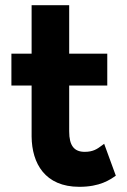

<svg xmlns="http://www.w3.org/2000/svg" viewBox="-20 -698 489 741"><path d="M427 -20 382 -143 371 -135C355 -123 339 -112 307 -112C266 -112 247 -136 247 -191V-368H394V-491H247V-678H102V-491H24V-368H102V-171C103 -67 154 23 286 23C366 23 404 -4 427 -20Z"/></svg>

Font: Bluebird
Style: SfBd
Weight: 700
Designer: Jasper
Foundry: Cannot Into Space Fonts
Version: Version 0.98